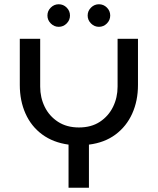

<svg xmlns="http://www.w3.org/2000/svg" viewBox="-20 -882 741 902"><path d="M302 0V-202.6Q229.4 -212.6 178.1 -250.4Q126.8 -288.2 99.9 -348.3Q73 -408.4 73 -482.8V-699.6H168.8V-475Q168.8 -423.4 190.2 -379.9Q211.6 -336.4 252.5 -309.8Q293.4 -283.2 350.8 -283.2Q408.8 -283.2 449.2 -309.8Q489.6 -336.4 511 -379.9Q532.4 -423.4 532.4 -475V-699.6H628.2V-482.8Q628.2 -408.4 601.1 -348.3Q574 -288.2 522.5 -249.9Q471 -211.6 397.8 -202.6V0ZM444.8 -756Q423.4 -756 407.6 -771.8Q391.8 -787.6 391.8 -809Q391.8 -830.8 407.6 -846.4Q423.4 -862 444.8 -862Q466.6 -862 482.2 -846.4Q497.8 -830.8 497.8 -809Q497.8 -787.6 482.2 -771.8Q466.6 -756 444.8 -756ZM255.8 -756Q234.4 -756 218.6 -771.8Q202.8 -787.6 202.8 -809Q202.8 -830.8 218.6 -846.4Q234.4 -862 255.8 -862Q277.6 -862 293.2 -846.4Q308.8 -830.8 308.8 -809Q308.8 -787.6 293.2 -771.8Q277.6 -756 255.8 -756Z"/></svg>

Font: MuseoModerno Thin
Style: Regular
Weight: 100
Designer: Pablo Cosgaya, Héctor Gatti, Marcela Romero, and the Authors of The MuseoModerno Project.
Foundry: Omnibus-Type Team
Version: Version 1.003